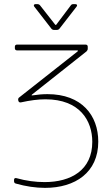

<svg xmlns="http://www.w3.org/2000/svg" viewBox="-20 -717 540 930"><path d="M268 -578 351 -685C356 -691 353 -697 345 -697H336C331 -697 326 -696 323 -691L253 -598C252 -596 249 -595 247 -598L174 -691C171 -695 166 -697 161 -697H152C147 -697 144 -694 144 -691C144 -689 144 -687 146 -685L229 -578C232 -574 237 -572 242 -572H255C260 -572 265 -574 268 -578ZM135 -259 399 -468C403 -472 405 -476 405 -481V-491C405 -497 401 -501 395 -501H62C56 -501 52 -497 52 -491V-483C52 -477 56 -473 62 -473H354C357 -473 359 -471 356 -468L73 -245C69 -242 68 -239 68 -236C68 -235 68 -233 68 -232L69 -229C70 -224 73 -221 78 -221C79 -221 80 -221 81 -221C126 -231 165 -236 200 -236C367 -236 427 -132 427 -30C427 107 324 165 196 165C153 165 106 159 60 146C53 144 48 147 48 154V160C48 166 50 170 56 172C105 186 153 193 198 193C345 193 456 118 456 -31C456 -158 376 -261 210 -261C187 -261 163 -259 137 -255C133 -254 132 -256 135 -259Z"/></svg>

Font: Barlow Thin
Style: Regular
Weight: 250
Designer: Jeremy Tribby
Foundry: Tribby Type
Version: Version 1.422;hotconv 1.0.109;makeotfexe 2.5.65596